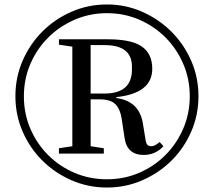

<svg xmlns="http://www.w3.org/2000/svg" viewBox="-20 -830 958 860"><path d="M459 -810Q543 -810 617.5 -777Q692 -744 748 -688Q804 -632 836.5 -557.5Q869 -483 869 -399Q869 -315 836.5 -240.5Q804 -166 748 -110.5Q692 -55 617.5 -22.5Q543 10 459 10Q375 10 300.5 -22.5Q226 -55 170 -110.5Q114 -166 81.5 -240.5Q49 -315 49 -399.5Q49 -484 81.5 -558.5Q114 -633 170 -689Q226 -745 300.5 -777.5Q375 -810 459 -810ZM459 -27Q537 -27 604.5 -56.5Q672 -86 722 -136.5Q772 -187 801 -254.5Q830 -322 830 -399Q830 -476 801 -543.5Q772 -611 722 -661.5Q672 -712 604.5 -741.5Q537 -771 459.5 -771Q382 -771 314 -741.5Q246 -712 195.5 -661.5Q145 -611 116 -543.5Q87 -476 87 -398.5Q87 -321 116 -253.5Q145 -186 195.5 -135.5Q246 -85 313.5 -56Q381 -27 459 -27ZM695 -194 712 -175Q676 -136 624 -136Q549 -136 538 -212L525 -298Q519 -340 497.5 -362.5Q476 -385 426 -385H386V-175L445 -166V-142H244V-166L304 -175V-621L244 -630V-654H463Q569 -654 615.5 -621.5Q662 -589 662 -522Q662 -412 501 -395V-391Q604 -377 620 -277L629 -222Q632 -197 637 -186Q642 -175 658 -175Q674 -175 695 -194ZM448 -628H386V-411H448Q571 -411 571 -519V-532Q571 -628 448 -628Z"/></svg>

Font: Prata
Style: Regular
Weight: 400
Designer: Cyreal (www.cyreal.org)
Foundry: Cyreal (www.cyreal.org)
Version: Version 1.010